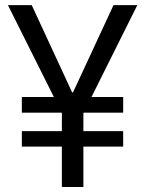

<svg xmlns="http://www.w3.org/2000/svg" viewBox="-20 -748 581 768"><path d="M106.9 -727.5 293.9 -323.7 228 -294.9 11.7 -727.5ZM246.6 -323.7 434.1 -727.5H529.3L313.5 -294.9ZM313.5 -378.4V0H227.5V-378.4ZM472.7 -359.9V-297.4H67.4V-359.9ZM472.7 -223.6V-161.6H67.4V-223.6Z"/></svg>

Font: V-Inter
Style: Regular-375
Weight: 375
Designer: Rasmus Andersson
Foundry: rsms
Version: Version 4.000;git-4146feb